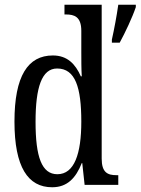

<svg xmlns="http://www.w3.org/2000/svg" viewBox="-20 -780 593 810"><path d="M200 10C264 10 300 -29 325 -92H327L337 0H479V-41H471C434 -41 409 -52 409 -111V-760H252V-719H258C293 -719 323 -710 323 -650V-563C323 -526 323 -489 325 -458H321C298 -510 264 -546 203 -546C98 -546 41 -460 41 -267C41 -75 98 10 200 10ZM452 -613V-600H485C508 -642 539 -708 553 -750V-760H479C472 -711 462 -658 452 -613ZM222 -45C156 -45 130 -118 130 -266C130 -411 156 -491 221 -491C298 -491 323 -411 323 -267C323 -132 294 -45 222 -45Z"/></svg>

Font: Noto Serif Tamil ExtraCondensed
Style: Italic
Weight: 400
Width: 2
Italic angle: -12°
Designer: Indian Type Foundry, Tom Grace, and the Monotype Design Team
Foundry: Monotype Imaging Inc.
Version: Version 2.003